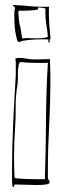

<svg xmlns="http://www.w3.org/2000/svg" viewBox="-20 -740 247 766"><path d="M170 -504Q145 -503 131 -503Q117 -503 113 -503Q102 -503 86.5 -506Q71 -509 57 -509Q47 -509 41 -506Q43 -498 43 -490V-441Q37 -344 32.5 -247Q28 -150 28 -59V-23Q28 -12 29 -3Q30 6 33 6Q37 6 36.5 1.5Q36 -3 41 -4Q58 -4 78 -3Q98 -2 119 -2H134Q148 -2 163 -4Q178 -6 178 -13Q178 -18 175.5 -20.5Q173 -23 171 -28V-61Q171 -146 176 -239Q181 -332 181 -423Q181 -444 180.5 -464.5Q180 -485 179 -505Q178 -504 170 -504ZM38 -31Q37 -52 36.5 -73Q36 -94 36 -115Q36 -142 37 -170Q38 -198 40 -227Q43 -269 42.5 -313.5Q42 -358 50 -403Q52 -427 51.5 -450.5Q51 -474 59 -493Q74 -491 93.5 -490Q113 -489 135 -489H153Q158 -489 162 -489Q166 -489 171 -490Q164 -372 163.5 -257.5Q163 -143 159 -25H151Q104 -25 82 -26Q60 -27 51 -28Q42 -29 41.5 -30Q41 -31 38 -31ZM37 -682Q37 -631 43 -602.5Q49 -574 51 -574H53Q56 -574 59 -571Q59 -575 73 -577.5Q87 -580 105.5 -581.5Q124 -583 142 -583Q160 -583 168 -583Q173 -583 173 -580V-574Q173 -569 176 -569Q179 -574 178 -579Q177 -584 182 -586Q179 -611 177 -638.5Q175 -666 175 -689V-703Q175 -712 176 -714Q173 -713 164 -713H152Q120 -713 91.5 -716Q63 -719 32 -720Q32 -714 36 -713.5Q40 -713 40 -707Q38 -700 37.5 -694Q37 -688 37 -682ZM71 -697Q74 -697 84 -697.5Q94 -698 104.5 -698.5Q115 -699 123.5 -700.5Q132 -702 132 -704Q132 -706 131.5 -707Q131 -708 131 -710H135Q143 -710 151 -708.5Q159 -707 162 -705Q161 -703 161 -690Q161 -666 165 -641.5Q169 -617 171 -593Q161 -589 149.5 -588Q138 -587 126 -587Q115 -587 105 -587.5Q95 -588 86 -588Q81 -588 76.5 -587.5Q72 -587 68 -587Q68 -591 66.5 -600Q65 -609 63.5 -618.5Q62 -628 60.5 -635Q59 -642 58 -642V-640Q57 -647 56 -659Q55 -671 53 -688L55 -698Q57 -697 71 -697Z"/></svg>

Font: Londrina Sketch
Style: Regular
Weight: 400
Designer: Marcelo Magalhaes
Foundry: Marcelo Magalhães
Version: Version 1.002